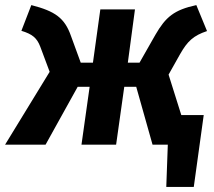

<svg xmlns="http://www.w3.org/2000/svg" viewBox="-40 -568 842 754"><path d="M622 -275 667 -355C696 -406 719 -428 773 -446L731 -548C644 -529 611 -502 570 -431L508 -322H462L490 -531H354L325 -322H277L239 -426C214 -498 176 -524 83 -548L44 -447C87 -434 105 -419 118 -385L155 -286L-20 0H139L265 -227H312L280 0H416L448 -227H495L559 0H619L613 166H721L760 -116H672Z"/></svg>

Font: Fira Sans
Style: Bold Italic
Weight: 700
Italic angle: -8°
Designer: bBox Type GmbH & Carrois Corporate GbR & Edenspiekermann AG
Foundry: bBox Type GmbH & Carrois Corporate GbR & Edenspiekermann AG
Version: Version 4.301;PS 004.301;hotconv 1.0.88;makeotf.lib2.5.64775